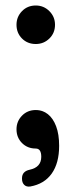

<svg xmlns="http://www.w3.org/2000/svg" viewBox="-20 -530 275 698"><path d="M110 -130Q135 -130 154 -115Q173 -100 184 -71Q195 -42 195 0Q195 63 168 101Q141 139 90 148Q76 150 68 142Q60 134 60 120V118Q60 93 88 87Q130 78 130 40Q130 10 110 10ZM110 10Q80 10 60 -10Q40 -30 40 -60Q40 -89 60 -109.5Q80 -130 110 -130Q139 -130 159.5 -109.5Q180 -89 180 -60Q180 -30 159.5 -10Q139 10 110 10ZM110 -370Q80 -370 60 -390Q40 -410 40 -440Q40 -469 60 -489.5Q80 -510 110 -510Q139 -510 159.5 -489.5Q180 -469 180 -440Q180 -410 159.5 -390Q139 -370 110 -370Z"/></svg>

Font: Winky Sans
Style: Regular
Weight: 400
Designer: Simon Atzbach
Foundry: typofactur
Version: Version 1.205